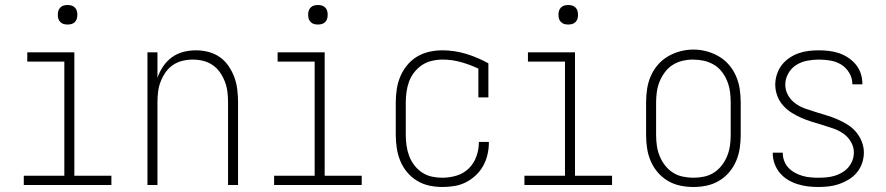

<svg xmlns="http://www.w3.org/2000/svg" viewBox="-20 -739 3540 767"><path d="M75 0V-37H237V-493H89V-530H277V-37H425V0ZM250 -641Q242 -641 234.5 -643Q227 -645 221 -651Q215 -657 213 -664.5Q211 -672 211 -680Q211 -688 213 -695.5Q215 -703 221 -709Q227 -715 234.5 -717Q242 -719 250 -719Q258 -719 265.5 -717Q273 -715 279 -709Q285 -703 287 -695.5Q289 -688 289 -680Q289 -672 287 -664.5Q285 -657 279 -651Q273 -645 265.5 -643Q258 -641 250 -641Z M569 0V-530H609V-428Q617 -452 631.5 -473.5Q646 -495 666.5 -510Q687 -525 712 -531.5Q737 -538 763 -538Q788 -538 813 -531.5Q838 -525 858.5 -510.5Q879 -496 893.5 -474.5Q908 -453 916.5 -429.5Q925 -406 928 -380.5Q931 -355 931 -330V0H891V-330Q891 -351 888.5 -372Q886 -393 878.5 -412.5Q871 -432 859 -449.5Q847 -467 829.5 -479Q812 -491 791.5 -496Q771 -501 750 -501Q729 -501 708.5 -496Q688 -491 670.5 -479Q653 -467 641 -449.5Q629 -432 621.5 -412.5Q614 -393 611.5 -372Q609 -351 609 -330V0Z M1075 0V-37H1237V-493H1089V-530H1277V-37H1425V0ZM1250 -641Q1242 -641 1234.5 -643Q1227 -645 1221 -651Q1215 -657 1213 -664.5Q1211 -672 1211 -680Q1211 -688 1213 -695.5Q1215 -703 1221 -709Q1227 -715 1234.5 -717Q1242 -719 1250 -719Q1258 -719 1265.5 -717Q1273 -715 1279 -709Q1285 -703 1287 -695.5Q1289 -688 1289 -680Q1289 -672 1287 -664.5Q1285 -657 1279 -651Q1273 -645 1265.5 -643Q1258 -641 1250 -641Z M1747 8Q1721 8 1695 2.5Q1669 -3 1646 -17Q1623 -31 1606 -51.5Q1589 -72 1579 -96.5Q1569 -121 1565 -147.5Q1561 -174 1561 -200V-330Q1561 -356 1565 -382.5Q1569 -409 1579 -433Q1589 -457 1606 -478Q1623 -499 1645.5 -512.5Q1668 -526 1694 -532Q1720 -538 1747 -538Q1795 -538 1841.5 -524Q1888 -510 1931 -486V-350H1891V-465Q1857 -481 1821 -491Q1785 -501 1748 -501Q1727 -501 1705.5 -496Q1684 -491 1666.5 -479.5Q1649 -468 1635.5 -451Q1622 -434 1614.5 -414Q1607 -394 1604 -372.5Q1601 -351 1601 -330V-200Q1601 -179 1604 -157.5Q1607 -136 1614.5 -116Q1622 -96 1635 -79Q1648 -62 1666 -50Q1684 -38 1705 -33.5Q1726 -29 1747 -29Q1776 -29 1804 -37.5Q1832 -46 1852.5 -66Q1873 -86 1883 -114Q1893 -142 1893 -171Q1893 -171 1893 -171.5Q1893 -172 1893 -172H1933Q1933 -171 1933 -171Q1933 -171 1933 -170Q1933 -146 1927.5 -122Q1922 -98 1910.5 -77Q1899 -56 1881 -39Q1863 -22 1841.5 -11Q1820 0 1796 4Q1772 8 1747 8Z M2075 0V-37H2237V-493H2089V-530H2277V-37H2425V0ZM2250 -641Q2242 -641 2234.5 -643Q2227 -645 2221 -651Q2215 -657 2213 -664.5Q2211 -672 2211 -680Q2211 -688 2213 -695.5Q2215 -703 2221 -709Q2227 -715 2234.5 -717Q2242 -719 2250 -719Q2258 -719 2265.5 -717Q2273 -715 2279 -709Q2285 -703 2287 -695.5Q2289 -688 2289 -680Q2289 -672 2287 -664.5Q2285 -657 2279 -651Q2273 -645 2265.5 -643Q2258 -641 2250 -641Z M2750 8Q2723 8 2697 2.5Q2671 -3 2648 -16.5Q2625 -30 2607.5 -50.5Q2590 -71 2579.5 -95.5Q2569 -120 2565 -146.5Q2561 -173 2561 -200V-330Q2561 -357 2565 -383.5Q2569 -410 2579.5 -434.5Q2590 -459 2607.5 -479.5Q2625 -500 2648 -513.5Q2671 -527 2697 -534Q2723 -541 2750 -541Q2777 -541 2803 -534Q2829 -527 2852 -513.5Q2875 -500 2892.5 -479.5Q2910 -459 2920.5 -434.5Q2931 -410 2935 -383.5Q2939 -357 2939 -330V-200Q2939 -173 2935 -146.5Q2931 -120 2920.5 -95.5Q2910 -71 2892.5 -50.5Q2875 -30 2852 -16.5Q2829 -3 2803 2.5Q2777 8 2750 8ZM2750 -29Q2772 -29 2793 -33.5Q2814 -38 2832 -49.5Q2850 -61 2863.5 -78.5Q2877 -96 2885 -116Q2893 -136 2896 -157Q2899 -178 2899 -200V-330Q2899 -352 2896 -373.5Q2893 -395 2885 -415Q2877 -435 2863.5 -452.5Q2850 -470 2831 -481Q2812 -492 2791 -496.5Q2770 -501 2748 -501Q2727 -501 2706 -496Q2685 -491 2667 -479.5Q2649 -468 2636 -450.5Q2623 -433 2615 -413.5Q2607 -394 2604 -372.5Q2601 -351 2601 -330V-200Q2601 -178 2604 -157Q2607 -136 2615 -116Q2623 -96 2636.5 -78.5Q2650 -61 2668 -49.5Q2686 -38 2707.5 -33.5Q2729 -29 2750 -29Z M3249 8Q3228 8 3207 5.5Q3186 3 3165.5 -3.5Q3145 -10 3127 -21Q3109 -32 3095.5 -48Q3082 -64 3074.5 -84.5Q3067 -105 3067 -126Q3067 -127 3067 -127.5Q3067 -128 3067 -129H3107Q3107 -128 3107 -127.5Q3107 -127 3107 -127Q3107 -111 3113 -95.5Q3119 -80 3130 -68.5Q3141 -57 3155.5 -49Q3170 -41 3185.5 -36.5Q3201 -32 3217 -30.5Q3233 -29 3249 -29Q3265 -29 3281.5 -30.5Q3298 -32 3313.5 -36.5Q3329 -41 3343.5 -49.5Q3358 -58 3368.5 -70Q3379 -82 3385 -97.5Q3391 -113 3391 -130Q3391 -152 3379.5 -172Q3368 -192 3349.5 -205Q3331 -218 3309.5 -225.5Q3288 -233 3266.5 -239.5Q3245 -246 3223.5 -252.5Q3202 -259 3181.5 -268Q3161 -277 3142 -289Q3123 -301 3108 -318Q3093 -335 3085 -356.5Q3077 -378 3077 -401Q3077 -421 3083.5 -441.5Q3090 -462 3102.5 -478.5Q3115 -495 3132.5 -507Q3150 -519 3169.5 -526Q3189 -533 3209.5 -535.5Q3230 -538 3251 -538Q3272 -538 3292.5 -535.5Q3313 -533 3332 -526.5Q3351 -520 3368.5 -508.5Q3386 -497 3399 -481Q3412 -465 3418.5 -445.5Q3425 -426 3425 -405Q3425 -404 3425 -403.5Q3425 -403 3425 -402H3385Q3385 -403 3385 -403.5Q3385 -404 3385 -404Q3385 -427 3372.5 -448Q3360 -469 3340.5 -481Q3321 -493 3297.5 -497Q3274 -501 3251 -501Q3228 -501 3204.5 -496.5Q3181 -492 3161 -479.5Q3141 -467 3129 -445.5Q3117 -424 3117 -401Q3117 -378 3128.5 -358Q3140 -338 3158.5 -325Q3177 -312 3198.5 -304.5Q3220 -297 3241.5 -290.5Q3263 -284 3284 -277.5Q3305 -271 3326 -262Q3347 -253 3366 -241Q3385 -229 3399.5 -212Q3414 -195 3422.5 -173.5Q3431 -152 3431 -130Q3431 -108 3424 -87.5Q3417 -67 3403.5 -50.5Q3390 -34 3371.5 -22.5Q3353 -11 3333 -4Q3313 3 3291.5 5.5Q3270 8 3249 8Z"/></svg>

Font: iosevka_custom_sans_ss08 XLt
Style: Regular
Weight: 200
Designer: Belleve Invis
Foundry: Belleve Invis
Version: Version 10.3.0; ttfautohint (v1.8.3)